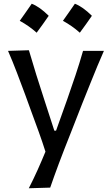

<svg xmlns="http://www.w3.org/2000/svg" viewBox="-20 -798 597 1025"><path d="M133.8 207Q158.7 158.2 180.7 109.4Q202.6 60.5 222.7 11.7Q206.1 -41 186.5 -95Q167 -148.9 148.4 -199.2L113.8 -294.4Q92.8 -351.1 70.1 -410.6Q47.4 -470.2 22.9 -526.4L134.3 -529.8Q153.8 -462.9 173.8 -398.7Q193.8 -334.5 215.8 -267.6L270 -100.6H279.3L338.9 -267.6Q361.8 -333 383.3 -397.2Q404.8 -461.4 423.3 -526.4H534.7Q515.6 -483.4 499.3 -443.8Q482.9 -404.3 463.9 -356.9Q444.8 -309.6 418.5 -243.7L360.4 -95.2Q320.3 5.4 293.9 75.9Q267.6 146.5 248 203.6ZM379.8 -778.1Q421.7 -762 470.6 -713.7Q455 -691.1 439.2 -668.8Q423.3 -646.5 406.1 -623.4Q365.3 -660 315.9 -686.8Q332.6 -710.4 348.1 -732.5Q363.7 -754.5 379.8 -778.1ZM149.4 -778.1Q191.3 -762 240.1 -713.7Q224.6 -691.1 208.7 -668.8Q192.9 -646.5 175.7 -623.4Q134.9 -660 85.4 -686.8Q102.1 -710.4 117.7 -732.5Q133.2 -754.5 149.4 -778.1Z"/></svg>

Font: Pinar-FD Medium
Style: Regular
Weight: 500
Designer: Amin Abedi
Version: Version 3.000